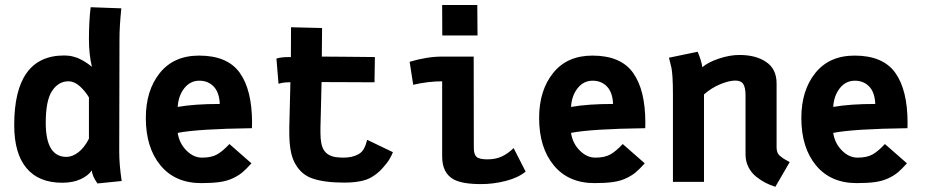

<svg xmlns="http://www.w3.org/2000/svg" viewBox="-20 -718 3663 758"><path d="M160.6 -233.4Q160.6 -98.6 242.2 -98.6Q265.6 -98.6 289.3 -116.7Q313 -134.8 331.1 -170.4V-333.5Q315.9 -358.9 294.7 -377.9Q273.4 -397 250 -397Q210.9 -397 185.8 -359.4Q160.6 -321.8 160.6 -233.4ZM36.1 -224.1Q36.1 -499 233.4 -499Q242.2 -499 251 -498Q259.8 -497.1 267.8 -494.9Q275.9 -492.7 282.5 -490.5Q289.1 -488.3 296.1 -484.6Q303.2 -481 307.9 -478.5Q312.5 -476.1 319.1 -471.7Q325.7 -467.3 328.1 -465.6Q330.6 -463.9 336.4 -459.2Q342.3 -454.6 342.8 -454.1Q331.1 -504.4 331.1 -562.5Q331.1 -633.8 337.9 -689.5L459 -685.1Q451.7 -613.8 451.7 -564.9Q451.7 -494.6 451.2 -342Q450.7 -189.5 450.7 -130.4V-118.7Q450.7 -67.9 460.4 -3.4L364.7 6.3Q342.8 -24.9 342.8 -45.4Q327.6 -23.9 297.6 -10.3Q267.6 3.4 225.1 3.4Q132.8 3.4 84.5 -54.4Q36.1 -112.3 36.1 -224.1Z M681.6 -295.9Q748 -307.6 847.7 -307.6Q845.7 -353.5 823.5 -376.5Q801.3 -399.4 767.1 -399.4Q731 -399.4 707.5 -369.6Q684.1 -339.8 681.6 -295.9ZM766.1 -498.5Q877.9 -498.5 926.5 -430.7Q975.1 -362.8 975.1 -232.9L974.6 -211.9Q760.7 -209 681.6 -193.4Q687.5 -152.8 715.6 -124.3Q743.7 -95.7 777.3 -95.7Q814 -95.7 836.2 -107.9Q858.4 -120.1 885.7 -149.4L972.7 -73.2Q952.1 -50.3 937 -37.6Q921.9 -24.9 899.2 -14.2Q876.5 -3.4 847.2 0.7Q817.9 4.9 774.4 4.9Q671.4 4.9 613.5 -65.2Q555.7 -135.3 555.7 -252Q555.7 -360.8 610.8 -429.7Q666 -498.5 766.1 -498.5Z M1245.1 -212.9V-193.4Q1245.1 -145.5 1259.3 -124.3Q1273.4 -103 1305.2 -97.7Q1322.8 -95.7 1336.9 -95.7Q1371.1 -95.7 1395.5 -109.4Q1402.8 -113.3 1408.4 -119.4Q1414.1 -125.5 1417.7 -132.8Q1421.4 -140.1 1423.3 -145.5Q1425.3 -150.9 1427.2 -158Q1429.2 -165 1429.7 -166L1531.2 -117.2Q1527.3 -106.9 1519 -92Q1510.7 -77.1 1490.5 -54.4Q1470.2 -31.7 1445.3 -17.6Q1410.2 2.9 1337.9 2.9Q1260.3 2.9 1212.6 -13.7Q1165 -30.3 1141.1 -80.1Q1122.1 -119.1 1122.1 -194.3V-214.8Q1125 -340.3 1126.5 -393.1H1119.6Q1098.6 -393.1 1079.6 -387.2L1071.3 -486.8Q1088.9 -492.7 1121.1 -492.7H1128.4Q1128.4 -509.8 1128.7 -551.5Q1128.9 -593.3 1128.9 -610.4L1251.5 -607.4Q1251.5 -561 1250.5 -494.6Q1273.9 -494.6 1325.2 -494.1Q1376.5 -493.7 1418 -493.2Q1459.5 -492.7 1460 -492.7L1458.5 -393.1Q1424.8 -393.1 1353.3 -393.6Q1281.7 -394 1249.5 -394Q1248 -350.6 1247.1 -292.7Q1246.1 -234.9 1245.1 -212.9Z M1725.6 -698.2H1864.3L1865.2 -578.1H1726.1ZM1725.6 -494.6H1850.1Q1850.1 -494.6 1850.6 -133.8Q1850.6 -108.9 1861.1 -98.9Q1871.6 -88.9 1903.8 -88.9Q1936.5 -88.9 1960.4 -99.9Q1984.4 -110.8 2007.8 -133.3L2055.2 -40.5Q2025.4 -16.1 1976.8 -3.7Q1928.2 8.8 1878.9 8.8Q1805.2 8.8 1771 -9.8Q1725.6 -34.7 1725.6 -100.6V-397Q1670.4 -397 1611.3 -383.3L1597.2 -474.1Q1666 -494.6 1725.6 -494.6Z M2234.4 -295.9Q2300.8 -307.6 2400.4 -307.6Q2398.4 -353.5 2376.2 -376.5Q2354 -399.4 2319.8 -399.4Q2283.7 -399.4 2260.3 -369.6Q2236.8 -339.8 2234.4 -295.9ZM2318.8 -498.5Q2430.7 -498.5 2479.2 -430.7Q2527.8 -362.8 2527.8 -232.9L2527.3 -211.9Q2313.5 -209 2234.4 -193.4Q2240.2 -152.8 2268.3 -124.3Q2296.4 -95.7 2330.1 -95.7Q2366.7 -95.7 2388.9 -107.9Q2411.1 -120.1 2438.5 -149.4L2525.4 -73.2Q2504.9 -50.3 2489.7 -37.6Q2474.6 -24.9 2451.9 -14.2Q2429.2 -3.4 2399.9 0.7Q2370.6 4.9 2327.1 4.9Q2224.1 4.9 2166.3 -65.2Q2108.4 -135.3 2108.4 -252Q2108.4 -360.8 2163.6 -429.7Q2218.8 -498.5 2318.8 -498.5Z M2752.9 -452.6Q2773.9 -471.7 2817.1 -486.3Q2860.4 -501 2899.4 -501Q2964.4 -501 3005.1 -473.1Q3045.9 -445.3 3045.9 -388.7V-135.7Q3045.9 -125 3049.1 -116.7Q3052.2 -108.4 3060.5 -101.6Q3068.8 -94.7 3074 -91.3Q3079.1 -87.9 3092.3 -81.1Q3095.7 -79.1 3097.7 -78.1L3041 19.5Q3021 13.2 3002.7 3.9Q2984.4 -5.4 2965.3 -20.5Q2946.3 -35.6 2934.8 -58.3Q2923.3 -81.1 2923.3 -108.4V-341.3Q2923.3 -371.1 2914.8 -385.5Q2906.2 -399.9 2883.3 -399.9Q2858.4 -399.9 2823.5 -385.5Q2788.6 -371.1 2759.3 -345.2V0H2636.7V-344.7Q2636.7 -387.2 2635 -412.4Q2633.3 -437.5 2630.9 -449.7Q2628.4 -461.9 2621.1 -490.2L2734.4 -513.7Q2749.5 -477.5 2752.9 -452.6Z M3269.5 -295.9Q3335.9 -307.6 3435.5 -307.6Q3433.6 -353.5 3411.4 -376.5Q3389.2 -399.4 3355 -399.4Q3318.8 -399.4 3295.4 -369.6Q3272 -339.8 3269.5 -295.9ZM3354 -498.5Q3465.8 -498.5 3514.4 -430.7Q3563 -362.8 3563 -232.9L3562.5 -211.9Q3348.6 -209 3269.5 -193.4Q3275.4 -152.8 3303.5 -124.3Q3331.5 -95.7 3365.2 -95.7Q3401.9 -95.7 3424.1 -107.9Q3446.3 -120.1 3473.6 -149.4L3560.5 -73.2Q3540 -50.3 3524.9 -37.6Q3509.8 -24.9 3487.1 -14.2Q3464.4 -3.4 3435.1 0.7Q3405.8 4.9 3362.3 4.9Q3259.3 4.9 3201.4 -65.2Q3143.6 -135.3 3143.6 -252Q3143.6 -360.8 3198.7 -429.7Q3253.9 -498.5 3354 -498.5Z"/></svg>

Font: Fantasque Sans Mono
Style: Bold
Weight: 700
Monospace: yes
Designer: Jany Belluz
Version: Version 1.8.0 ; ttfautohint (v1.8.2)